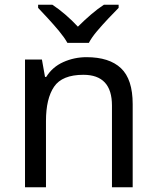

<svg xmlns="http://www.w3.org/2000/svg" viewBox="-20 -786 658 806"><path d="M343 -546Q439 -546 488 -499.5Q537 -453 537 -349V0H450V-343Q450 -472 330 -472Q241 -472 207 -422Q173 -372 173 -278V0H85V-536H156L169 -463H174Q200 -505 246 -525.5Q292 -546 343 -546ZM263 -606Q250 -629 228 -655.5Q206 -682 182 -708Q158 -734 140 -753V-766H200Q226 -749 254 -725Q282 -701 307 -674Q334 -701 362 -725Q390 -749 416 -766H478V-753Q459 -734 434.5 -708Q410 -682 387.5 -655.5Q365 -629 353 -606Z"/></svg>

Font: Noto Sans Tifinagh Air
Style: Regular
Weight: 400
Designer: JamraPatel
Foundry: JamraPatel LLC
Version: Version 2.006; ttfautohint (v1.8.4.7-5d5b)